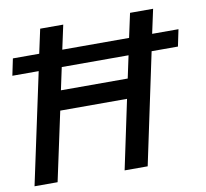

<svg xmlns="http://www.w3.org/2000/svg" viewBox="-83 -783 933 869"><g transform="rotate(-10 383.5 -349.0)"><path d="M488 -317H181L113 0H7L116 -510H-5L11 -587H132L156 -698H262L238 -587H545L569 -698H675L651 -587H772L756 -510H635L527 0H421ZM507 -407 529 -510H222L200 -407Z"/></g></svg>

Font: Azeret Mono
Style: Italic
Weight: 400
Italic angle: -12°
Designer: Martin Vácha
Foundry: Displaay
Version: Version 1.000; Glyphs 3.0.3, build 3074